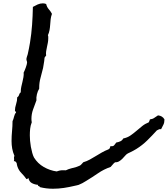

<svg xmlns="http://www.w3.org/2000/svg" viewBox="-20 -945 1014 1160"><path d="M973.6 -223.6Q973.6 -204.1 967.3 -191.9Q960.9 -179.7 953.1 -164.1Q951.2 -165 948.2 -165Q942.4 -165 937.5 -162.1Q932.6 -159.2 927.7 -157.2Q899.4 -126 869.6 -96.7Q839.8 -67.4 803.7 -44.9Q793.9 -39.1 784.2 -33.7Q774.4 -28.3 763.7 -23.4Q759.8 -21.5 756.3 -20Q752.9 -18.6 750 -16.6Q743.2 -12.7 735.8 -3.9Q728.5 4.9 719.2 14.2Q710 23.4 699.2 29.8Q688.5 36.1 675.8 35.2Q668 40 662.1 47.9Q656.2 55.7 648.4 63.5Q606.4 78.1 571.8 102.1Q537.1 126 500 148.4Q477.5 163.1 455.1 171.9Q450.2 173.8 443.8 174.8Q437.5 175.8 430.7 177.7Q398.4 185.5 365.7 190.4Q333 195.3 299.8 195.3Q258.8 195.3 220.7 185.5Q220.7 182.6 218.8 181.6Q216.8 180.7 214.4 179.7Q211.9 178.7 210 177.2Q208 175.8 210 171.9Q188.5 169.9 172.4 161.1Q156.2 152.3 151.4 129.9Q148.4 131.8 146.5 134.8Q144.5 137.7 139.6 136.7Q126 117.2 109.4 100.6Q92.8 84 85 60.5Q83 55.7 82.5 51.3Q82 46.9 81.1 42Q76.2 28.3 63.5 28.3Q65.4 24.4 65.4 18.6Q65.4 15.6 64.9 12.7Q64.5 9.8 64.5 6.8Q64.5 2 67.4 -2.9Q57.6 -25.4 53.7 -47.4Q49.8 -69.3 49.8 -92.8Q49.8 -123 52.7 -152.8Q55.7 -182.6 55.7 -212.9Q61.5 -224.6 64.9 -240.2Q68.4 -255.9 77.1 -265.6Q76.2 -271.5 73.2 -272Q70.3 -272.5 70.3 -277.3Q70.3 -294.9 77.1 -315.4Q84 -335.9 84 -357.4Q92.8 -362.3 95.2 -372.1Q97.7 -381.8 105.5 -387.7V-392.6Q105.5 -407.2 108.9 -421.9Q112.3 -436.5 115.7 -450.7Q119.1 -464.8 121.6 -479Q124 -493.2 123 -506.8Q125 -509.8 128.4 -518.1Q131.8 -526.4 135.3 -535.6Q138.7 -544.9 141.1 -553.7Q143.6 -562.5 143.6 -566.4Q143.6 -572.3 141.6 -577.1Q139.6 -582 139.6 -587.9Q139.6 -592.8 142.6 -602.1Q145.5 -611.3 147.5 -617.2Q151.4 -633.8 154.8 -651.9Q158.2 -669.9 161.1 -686.5Q169.9 -740.2 173.8 -794.4Q177.7 -848.6 178.7 -903.3Q192.4 -911.1 207.5 -918Q222.7 -924.8 239.3 -924.8Q244.1 -924.8 249 -923.8Q253.9 -922.9 258.8 -920.9Q263.7 -901.4 274.4 -889.6Q285.2 -877.9 293.9 -861.3Q288.1 -845.7 286.1 -829.1L283.2 -795.9Q282.2 -779.3 279.3 -763.2Q276.4 -747.1 269.5 -732.4Q271.5 -727.5 271.5 -722.7V-712.9Q271.5 -699.2 269 -686.5Q266.6 -673.8 263.7 -660.6Q260.7 -647.5 258.8 -634.8Q256.8 -622.1 258.8 -609.4Q255.9 -604.5 252.9 -602.1Q250 -599.6 249 -594.7L247.1 -576.2Q245.1 -565.4 243.7 -555.2Q242.2 -544.9 240.2 -534.2Q233.4 -504.9 225.1 -475.6Q216.8 -446.3 216.8 -415V-409.2Q208 -395.5 203.1 -375.5Q198.2 -355.5 200.2 -338.9Q189.5 -310.5 179.7 -283.2Q169.9 -255.9 169.9 -226.6Q169.9 -221.7 170.4 -216.3Q170.9 -210.9 171.9 -206.1Q164.1 -186.5 162.1 -166.5Q160.2 -146.5 160.2 -127Q160.2 -113.3 161.6 -95.2Q163.1 -77.1 166.5 -58.1Q169.9 -39.1 174.8 -21.5Q179.7 -3.9 185.5 6.8Q208 43 244.6 64Q281.2 85 322.3 90.8Q338.9 85 349.1 84Q359.4 83 377.9 84Q393.6 76.2 409.7 72.3Q425.8 68.4 442.4 63.5Q447.3 61.5 452.6 59.6Q458 57.6 461.9 55.7Q466.8 53.7 472.7 46.9Q478.5 40 483.4 35.2Q503.9 29.3 522.5 19Q541 8.8 558.6 -2L594.7 -23.4Q613.3 -34.2 633.8 -42Q641.6 -44.9 643.1 -50.3Q644.5 -55.7 648.4 -63.5Q650.4 -61.5 654.3 -61.5Q666 -61.5 670.9 -68.8Q675.8 -76.2 682.6 -84Q695.3 -85.9 707 -91.3Q718.8 -96.7 724.6 -108.4Q749 -113.3 767.6 -126Q786.1 -138.7 803.7 -153.8Q821.3 -168.9 838.9 -183.1Q856.4 -197.3 878.9 -206.1Q881.8 -210.9 882.8 -214.8Q883.8 -218.8 885.7 -223.6Q902.3 -225.6 912.1 -232.9Q921.9 -240.2 934.6 -248Q961.9 -245.1 973.6 -223.6Z"/></svg>

Font: RockSalt
Style: Regular
Weight: 400
Designer: Squid
Foundry: Font Diner, Inc DBA Sideshow
Version: Version 1.000